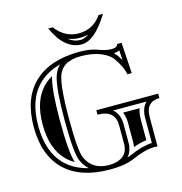

<svg xmlns="http://www.w3.org/2000/svg" viewBox="-114 -881 941 995"><g transform="rotate(-15 356.0 -383.5)"><path d="M356.2 10.7Q198 10.7 113.6 -70.1Q29.3 -150.9 29.3 -304.7Q29.3 -458.5 114.9 -539.3Q200.4 -620.1 358.6 -620.1Q417 -620.1 455.6 -605Q493.4 -590.1 523.7 -590.1Q554.2 -590.1 557.9 -608.4H581.8L592.3 -443.1H568.4Q565.4 -476.3 528.8 -530.8Q508.5 -560.8 464 -578.5Q419.4 -596.2 358.6 -596.2Q256.3 -596.2 234.4 -518.8Q216.8 -456.8 216.8 -304.7Q216.8 -126.5 234.4 -86.9Q267.1 -13.2 356.2 -13.2Q402.3 -13.2 430.7 -34.3Q459 -55.4 459 -101.1V-198.7Q459 -280.8 365.2 -280.8V-304.7H697.3V-280.8Q623 -280.8 623 -198.7V-41.5Q615 -42.5 606 -42.5Q557.6 -42.5 487.1 -11.5Q436.5 10.7 356.2 10.7ZM560.1 -574.2Q556.4 -572 552 -570.6Q543 -567.1 529.3 -566.4Q540.5 -556.2 548.7 -544.1Q556.9 -532 563.5 -521ZM245.1 -582.8Q176.8 -564.7 131.3 -522Q53.2 -448.2 53.2 -304.7Q53.2 -161.1 130.1 -87.4Q177 -42.5 250.2 -24.7Q226.6 -45.4 212.4 -77.1Q192.9 -121.3 192.9 -304.7Q192.9 -460.2 211.4 -525.4Q221.4 -560.3 245.1 -582.8ZM448.5 -280.8Q482.9 -253.2 482.9 -198.7V-101.1Q482.9 -53.7 457 -25.9Q468 -29.3 477.5 -33.4Q548.1 -64.5 599.1 -66.2V-198.7Q599.1 -253.4 628.2 -280.8ZM189.2 -535.2 188.2 -531.7Q168.9 -463.4 168.9 -304.7Q168.9 -127.4 188 -74Q165 -86.9 146.7 -104.7Q77.1 -171.4 77.1 -304.7Q77.1 -438 147.7 -504.4Q166.3 -522 189.2 -535.2ZM495.8 -256.8H584.7Q575.2 -231.4 575.2 -198.7V-88.1Q542.7 -83.7 504.2 -69.8Q506.8 -84.7 506.8 -101.1V-198.7Q506.8 -231.4 495.8 -256.8ZM233.9 -778.3H257.8Q307.9 -712.9 380.9 -712.9Q459.5 -712.9 503.9 -778.3H527.8Q451.2 -653.8 380.9 -653.8Q290 -653.8 233.9 -778.3ZM425.8 -694.1Q404.5 -689 380.9 -689Q346.2 -689 315.9 -701.7Q345.5 -677.7 380.9 -677.7Q402.1 -677.7 425.8 -694.1Z"/></g></svg>

Font: itsadzokeS01
Style: Regular
Weight: 600
Width: 6
Version: Version 0.46